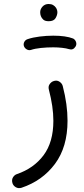

<svg xmlns="http://www.w3.org/2000/svg" viewBox="-20 -685 428 980"><path d="M252 -270.5Q269.5 -277.3 283.2 -268.3Q296.9 -259.3 300.3 -245.6Q324.7 -151.9 324.7 -68.4Q324.7 65.4 260.5 151.6Q196.3 237.8 89.8 273.4Q73.7 278.3 60.5 270.5Q47.4 262.7 43.5 249.5Q38.6 232.4 46.4 220Q54.2 207.5 66.4 203.6Q152.3 174.3 202.4 107.4Q252.4 40.5 252.4 -68.4Q252.4 -104.5 246.6 -144.3Q240.7 -184.1 229.5 -227.1Q225.1 -243.7 233.2 -255.1Q241.2 -266.6 252 -270.5ZM185.1 -622.6Q185.1 -638.2 197 -651.4Q209 -664.6 228.5 -664.6Q242.2 -664.6 251.5 -658.9Q260.7 -653.3 266.1 -645Q272.9 -633.8 272.9 -622.1Q272.9 -608.4 263.7 -592.5Q254.4 -576.7 228.5 -576.7Q210.4 -576.7 201.4 -584.5Q192.4 -592.3 188.5 -603Q185.1 -611.8 185.1 -622.6ZM102.1 -449.7Q98.6 -460.9 104.2 -471.4Q109.9 -481.9 121.6 -485.4Q147.5 -494.1 182.6 -498.5Q217.8 -502.9 252 -502.9Q315.9 -502.9 353.5 -488.3Q364.7 -481.9 368.4 -469.7Q372.1 -457.5 365.2 -446.8Q353 -427.7 332.5 -434.1Q318.8 -438.5 296.9 -440.9Q274.9 -443.4 252 -443.4Q219.2 -443.4 188.7 -440.2Q158.2 -437 138.2 -430.2Q127 -426.8 116.5 -432.9Q106 -439 102.1 -449.7Z"/></svg>

Font: Mikhak Regular
Style: Regular
Weight: 400
Designer: Amin Abedi
Version: Version 3.3